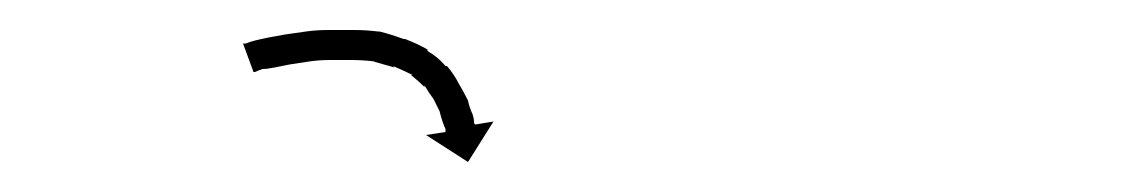

<svg xmlns="http://www.w3.org/2000/svg" viewBox="-20 -572 760 128"><path d="M144 -543Q144 -543 144 -543Q144 -543 144 -543Q144 -543 144 -543Q144 -543 144 -543Q146 -544 150 -545Q150 -545 150 -545Q150 -545 150 -545Q150 -545 150 -545Q150 -545 150 -545Q154 -546 159 -547Q159 -547 159 -547Q159 -547 159 -547Q159 -547 159 -547Q159 -547 159 -547Q164 -548 170 -549Q170 -549 170 -549Q170 -549 170 -549Q170 -549 170 -549Q170 -549 170 -549Q177 -550 184 -551Q184 -551 184 -551Q184 -551 184 -551Q184 -551 184 -551Q184 -551 184 -551Q191 -552 199 -552Q199 -552 199 -552Q199 -552 199 -552Q199 -552 199 -552Q199 -552 199 -552Q207 -552 215 -552Q215 -552 215 -552Q215 -552 215 -552Q215 -552 215.5 -552Q216 -552 216 -552Q224 -552 232 -551Q232 -551 232 -551Q232 -551 233 -551Q233 -551 233 -551Q233 -551 233 -551Q241 -549 249 -546Q249 -546 249 -546Q249 -546 250 -546Q250 -546 250 -546Q250 -546 250 -546Q258 -543 265 -539Q265 -539 265 -539Q265 -539 265 -539Q265 -538 265 -538Q265 -538 265 -538Q272 -534 277 -528Q277 -528 277.5 -528Q278 -528 278 -528Q278 -528 278 -528Q278 -528 278 -528Q283 -522 286 -516Q286 -516 286 -516Q286 -516 286 -516Q286 -516 286 -516Q286 -516 286 -516Q289 -511 292 -505Q292 -505 292 -505Q292 -505 292 -505Q292 -505 292 -505Q292 -505 292 -505Q293 -500 295 -496Q295 -496 295 -496Q295 -496 295 -496Q295 -496 295 -496Q295 -496 295 -496Q296 -493 296 -491Q296 -491 296 -491Q296 -491 296 -491Q296 -491 296 -491Q296 -491 296 -491Q296 -489 297 -489L309 -491L292 -464L264 -482L277 -484Q277 -485 277 -486Q277 -486 277 -486Q277 -486 277 -486Q277 -486 277 -486Q277 -486 277 -486Q276 -488 275 -491Q275 -491 275 -491Q275 -491 275 -491Q275 -491 275 -491Q275 -491 275 -491Q274 -494 273 -498Q273 -498 273 -498Q273 -498 273 -498Q273 -498 273 -498Q273 -498 273 -498Q271 -502 269 -506Q269 -506 269 -506Q269 -506 269 -506Q269 -506 269 -506Q269 -506 269 -506Q266 -510 263 -515Q263 -515 263 -515Q263 -515 263 -514Q263 -514 263 -514Q263 -514 263 -514Q259 -518 254 -522Q254 -522 254 -522Q254 -522 254 -522Q254 -522 254.5 -522Q255 -522 255 -522Q249 -525 242 -528Q242 -528 242.5 -527.5Q243 -527 243 -527Q243 -527 243 -527Q243 -527 243 -527Q236 -529 229 -531Q229 -531 229 -531Q229 -531 229 -531Q229 -531 229.5 -531Q230 -531 230 -531Q222 -532 214 -532Q214 -532 214.5 -532Q215 -532 215 -532Q215 -532 215 -532Q215 -532 215 -532Q207 -532 200 -532Q200 -532 200 -532Q200 -532 200 -532Q200 -532 200 -532Q200 -532 200 -532Q193 -532 186 -531Q186 -531 186 -531Q186 -531 186 -531Q186 -531 186 -531Q186 -531 186 -531Q179 -530 173 -529Q173 -529 173 -529Q173 -529 173 -529Q173 -529 173 -529Q173 -529 173 -529Q168 -528 163 -527Q163 -527 163 -527Q163 -527 163 -527Q163 -527 163 -527Q163 -527 163 -527Q158 -526 155 -526Q155 -526 155 -526Q155 -526 155 -526Q155 -526 155 -526Q155 -526 155 -526Q152 -525 150 -524Q150 -524 150 -524Q150 -524 150 -524Q150 -524 150.5 -524Q151 -524 151 -524Q150 -524 149 -524L142 -543Q143 -543 144 -543Z"/></svg>

Font: FRB American Cursive Just Arrows Thin
Style: Italic
Weight: 100
Italic angle: -25°
Version: Version 2.0;Modular Font Editor K font №1